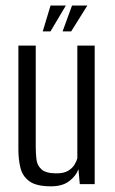

<svg xmlns="http://www.w3.org/2000/svg" viewBox="-20 -658 411 686"><path d="M162.1 7.7Q109.5 7.7 84.8 -10.5Q60.1 -28.7 52.9 -58.8Q45.7 -88.8 45.7 -123.3V-495H107.7V-131.4Q107.7 -108.9 110.4 -87.6Q113.1 -66.3 128.8 -52.4Q144.6 -38.6 181.6 -38.6Q208.1 -38.6 223.2 -47.7Q238.3 -56.7 246 -69.3Q253.6 -81.9 256.3 -92.2V-495H318.3V0H265.1L260.2 -53.6Q251.9 -29.7 227.6 -11Q203.3 7.7 162.1 7.7ZM132.7 -545.7 160.6 -638.2H215.3L160.3 -545.7ZM203.6 -545.7 237.3 -638.2H292.1L234.2 -545.7Z"/></svg>

Font: Alumni Sans SC Thin
Style: Regular
Weight: 100
Designer: Robert E. Leuschke
Foundry: Robert E. Leuschke
Version: Version 1.018